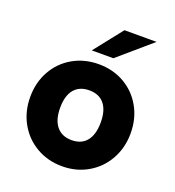

<svg xmlns="http://www.w3.org/2000/svg" viewBox="-130 -799 828 911"><g transform="rotate(20 284.5 -343.0)"><path d="M31 -247Q31 -320.5 63.8 -379Q96.5 -437.5 154.5 -470.8Q212.5 -504 285 -504Q357 -504 414.8 -470.8Q472.5 -437.5 505.2 -379Q538 -320.5 538 -247Q538 -174 505 -115Q472 -56 414.2 -22.5Q356.5 11 285 11Q213 11 155 -22.5Q97 -56 64 -114.8Q31 -173.5 31 -247ZM285 -121Q334.5 -121 360.8 -153.5Q387 -186 387 -247Q387 -307.5 360.8 -339.8Q334.5 -372 285 -372Q235 -372 208.5 -340Q182 -308 182 -247Q182 -186.5 208.8 -153.8Q235.5 -121 285 -121ZM343 -697H505L339 -554H230Z"/></g></svg>

Font: HK Grotesk Black
Style: Regular
Weight: 900
Designer: Alfredo Marco Pradil
Foundry: Hanken Design Co.
Version: Version 3.001